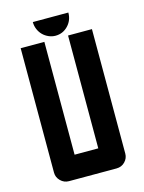

<svg xmlns="http://www.w3.org/2000/svg" viewBox="-121 -883 716 955"><g transform="rotate(-15 236.5 -405.5)"><path d="M113 0Q88 0 70 -18Q52 -36 52 -60V-701H174V-120H296V-701H419V-60Q419 -36 401.5 -18Q384 0 358 0ZM327 -811Q327 -771 300.5 -743.5Q274 -716 236 -716Q218 -716 201 -723.5Q184 -731 171.5 -743.5Q159 -756 151.5 -773.5Q144 -791 144 -811Z"/></g></svg>

Font: Tschichold
Style: Bold
Weight: 700
Designer: Peter Wiegel
Foundry: Peter Wiegel
Version: Version 1.000; ttfautohint (v1.3)